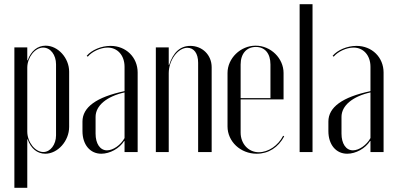

<svg xmlns="http://www.w3.org/2000/svg" viewBox="-20 -719 1866 908"><path d="M48 169H109V-60H111C126 -16 157 8 194 8C253 8 307 -52 307 -119V-380C307 -445 254 -503 196 -503C158 -503 127 -479 111 -434H109V-495H48ZM109 -97V-399C109 -447 145 -494 184 -494C219 -494 245 -459 245 -415V-79C245 -35 218 0 185 0C146 0 109 -47 109 -97Z M370 -99C370 -35 406 8 459 8C500 8 545 -17 567 -52H569V0H631V-376C631 -448 576 -502 503 -502C459 -502 414 -483 390 -455L395 -451C415 -475 455 -494 489 -494C536 -494 569 -457 569 -403V-288C436 -260 370 -212 370 -144ZM486 -8C453 -8 432 -40 432 -87V-166C432 -220 485 -263 569 -282V-66C551 -33 515 -8 486 -8Z M780 -412H778V-495H717V0H778V-373C778 -434 821 -493 866 -493C897 -493 917 -467 917 -422V0H981V-401C981 -459 937 -502 880 -502C833 -502 799 -472 780 -412Z M1056 -374V-121C1056 -50 1117 8 1194 8C1250 8 1296 -22 1324 -74L1319 -77C1296 -31 1249 1 1204 1C1155 1 1118 -39 1118 -92V-249H1321V-374C1321 -443 1261 -503 1189 -503C1117 -503 1056 -443 1056 -374ZM1118 -255V-414C1118 -465 1146 -497 1190 -497C1233 -497 1259 -466 1259 -414V-255Z M1397 0H1458V-699H1397Z M1533 -99C1533 -35 1569 8 1622 8C1663 8 1708 -17 1730 -52H1732V0H1794V-376C1794 -448 1739 -502 1666 -502C1622 -502 1577 -483 1553 -455L1558 -451C1578 -475 1618 -494 1652 -494C1699 -494 1732 -457 1732 -403V-288C1599 -260 1533 -212 1533 -144ZM1649 -8C1616 -8 1595 -40 1595 -87V-166C1595 -220 1648 -263 1732 -282V-66C1714 -33 1678 -8 1649 -8Z"/></svg>

Font: Moniqa Display
Style: Regular
Weight: 400
Designer: Rajesh Rajput
Foundry: Rajesh Rajput
Version: Version 1.000